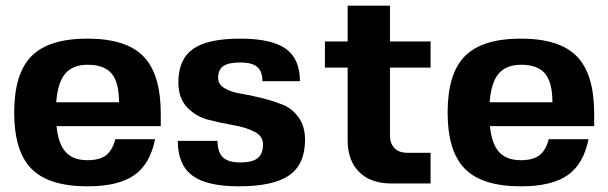

<svg xmlns="http://www.w3.org/2000/svg" viewBox="-20 -646 2142 676"><path d="M179 -202Q185 -140 211 -111Q237 -82 288 -82Q331 -82 353.5 -99.5Q376 -117 386 -156H526Q509 -69 453 -29.5Q397 10 288 10Q152 10 91 -51.5Q30 -113 30 -250Q30 -387 91 -448.5Q152 -510 288 -510Q424 -510 485 -447.5Q546 -385 546 -246V-202ZM289 -418Q236 -418 209.5 -386.5Q183 -355 178 -286H399Q399 -356 373 -387Q347 -418 289 -418Z M748 -372Q748 -349 770.5 -335.5Q793 -322 827 -316.5Q861 -311 901 -301Q941 -291 975 -277.5Q1009 -264 1031.5 -232.5Q1054 -201 1054 -154Q1054 -68 998.5 -29Q943 10 821 10Q708 10 657 -28Q606 -66 606 -150H746Q746 -110 765 -92Q784 -74 826 -74Q868 -74 887 -89Q906 -104 906 -138Q906 -167 875.5 -182.5Q845 -198 801 -205.5Q757 -213 713 -224.5Q669 -236 638.5 -268.5Q608 -301 608 -356Q608 -437 659.5 -473.5Q711 -510 826 -510Q936 -510 986 -474.5Q1036 -439 1036 -360H904Q904 -395 885.5 -410.5Q867 -426 826 -426Q785 -426 766.5 -413.5Q748 -401 748 -372Z M1353 -168Q1353 -141 1369 -124.5Q1385 -108 1414 -108H1496V0H1358Q1285 0 1244.5 -40.5Q1204 -81 1204 -152V-408H1124V-500H1204V-626H1353V-500H1496V-408H1353Z M1705 -202Q1711 -140 1737 -111Q1763 -82 1814 -82Q1857 -82 1879.5 -99.5Q1902 -117 1912 -156H2052Q2035 -69 1979 -29.5Q1923 10 1814 10Q1678 10 1617 -51.5Q1556 -113 1556 -250Q1556 -387 1617 -448.5Q1678 -510 1814 -510Q1950 -510 2011 -447.5Q2072 -385 2072 -246V-202ZM1815 -418Q1762 -418 1735.5 -386.5Q1709 -355 1704 -286H1925Q1925 -356 1899 -387Q1873 -418 1815 -418Z"/></svg>

Font: Fivo Sans Modern
Style: Regular
Weight: 700
Designer: Alexander Slobzheninov
Foundry: Alexander Slobzheninov
Version: 1.0